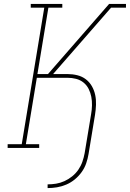

<svg xmlns="http://www.w3.org/2000/svg" viewBox="-20 -755 663 980"><path d="M223 205V186Q245 186 266.5 182.5Q288 179 309 169.5Q330 160 348.5 145Q367 130 380 111Q393 92 400.5 70.5Q408 49 412 27L445 -172Q449 -194 449.5 -217Q450 -240 446 -261Q442 -282 432.5 -301Q423 -320 406.5 -333.5Q390 -347 368.5 -352.5Q347 -358 325 -358H168L112 -19H180V0H19V-19H91L206 -716H137V-735H298V-716H227L171 -377H225L251 -407L292 -454L537 -735H623V-716H547L251 -377H325Q350 -377 374.5 -371Q399 -365 418 -350.5Q437 -336 449 -315Q461 -294 466 -270Q471 -246 470 -220Q469 -194 465 -169L432 31Q428 55 420 78.5Q412 102 397 123Q382 144 362 160.5Q342 177 318.5 187Q295 197 271 201Q247 205 223 205Z"/></svg>

Font: Iosevka Slab Thin Extended
Style: Italic
Weight: 100
Width: 7
Italic angle: -9°
Monospace: yes
Designer: Belleve Invis
Foundry: Belleve Invis
Version: Version 11.1.0; ttfautohint (v1.8.3)